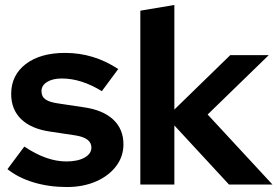

<svg xmlns="http://www.w3.org/2000/svg" viewBox="-20 -743 1117 773"><path d="M249 10Q178 10 116 -8.5Q54 -27 10 -62L78 -153Q167 -93 247 -93Q293 -93 320.5 -108.5Q348 -124 348 -149Q348 -188 283 -198L183 -213Q106 -224 65.5 -263Q25 -302 25 -365Q25 -440 83.5 -485Q142 -530 242 -530Q358 -530 456 -465L390 -376Q307 -427 229 -427Q192 -427 169.5 -413Q147 -399 147 -376Q147 -354 163.5 -342.5Q180 -331 218 -326L318 -311Q395 -300 436 -261.5Q477 -223 477 -162Q477 -113 447.5 -74Q418 -35 366.5 -12.5Q315 10 249 10Z M545 0V-700L682 -723V-302L907 -521H1062L816 -282L1077 0H902L682 -238V0Z"/></svg>

Font: Red Hat Display
Style: Bold
Weight: 700
Designer: Pentagram, MCKL
Foundry: Pentagram, MCKL
Version: Version 1.023; ttfautohint (v1.8.3)